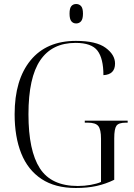

<svg xmlns="http://www.w3.org/2000/svg" viewBox="-20 -928 671 958"><path d="M358 10Q255 10 187 -35Q119 -80 86 -162.5Q53 -245 53 -358Q53 -530 132.5 -627Q212 -724 359 -724Q460 -724 507 -689.5Q554 -655 554 -611Q554 -556 496 -553Q496 -636 466.5 -675Q437 -714 357 -714Q240 -714 181 -627.5Q122 -541 122 -358Q122 -176 179 -88Q236 0 368 0Q401 0 432 -5.5Q463 -11 484 -20V-236Q484 -282 470.5 -299Q457 -316 418 -316H403V-326H617V-316H608Q572 -316 561 -300.5Q550 -285 550 -238V-31Q507 -10 461.5 0Q416 10 358 10ZM360 -811Q345 -811 336 -822Q327 -833 327 -860Q327 -887 336 -897.5Q345 -908 360 -908Q375 -908 384.5 -897.5Q394 -887 394 -860Q394 -833 384.5 -822Q375 -811 360 -811Z"/></svg>

Font: Noto Serif Display SemiCondensed Light
Style: Regular
Weight: 300
Width: 4
Designer: Monotype Design Team
Foundry: Monotype Imaging Inc.
Version: Version 2.009